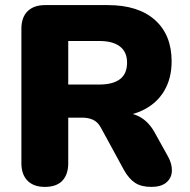

<svg xmlns="http://www.w3.org/2000/svg" viewBox="-20 -725 746 754"><path d="M156 9Q112 9 88 -15.5Q64 -40 64 -84V-612Q64 -657 88.5 -681Q113 -705 157 -705H403Q523 -705 588.5 -646.5Q654 -588 654 -484Q654 -417 624.5 -367.5Q595 -318 539.5 -291.5Q484 -265 403 -265L411 -283H459Q502 -283 535 -262.5Q568 -242 590 -200L640 -110Q656 -81 655 -53.5Q654 -26 633.5 -8.5Q613 9 574 9Q535 9 510.5 -7Q486 -23 467 -57L376 -224Q364 -246 345.5 -254.5Q327 -263 303 -263H248V-84Q248 -40 225 -15.5Q202 9 156 9ZM248 -393H370Q423 -393 451 -414Q479 -435 479 -479Q479 -521 451 -542.5Q423 -564 370 -564H248Z"/></svg>

Font: Nunito ExtraLight Black
Style: Regular
Weight: 900
Version: Version 3.602